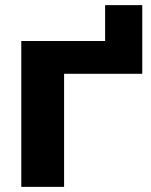

<svg xmlns="http://www.w3.org/2000/svg" viewBox="-20 -729 588 749"><path d="M467 -569 390 -492V-709H535V-441H153L230 -517V0H63V-569Z"/></svg>

Font: Unbounded Medium
Style: Regular
Weight: 500
Designer: Luke Prowse, Jean-Baptiste Morizot, Fátima Lázaro, Florian Runge
Foundry: NaN
Version: Version 1.700